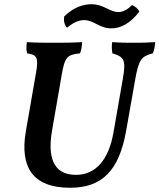

<svg xmlns="http://www.w3.org/2000/svg" viewBox="-20 -878 753 907"><path d="M506 -744C551 -744 596 -768 638 -823C631 -839 617 -848 604 -854C585 -836 564 -821 539 -821C498 -821 470 -858 412 -858C376 -858 330 -846 283 -800C280 -777 285 -761 296 -747C321 -767 348 -783 377 -783C424 -783 449 -744 506 -744ZM311 9C464 9 543 -74 576 -261L617 -493C635 -597 646 -611 702 -626C709 -643 712 -660 713 -679C669 -676 646 -676 611 -676C584 -676 552 -676 510 -679C507 -660 508 -643 511 -626C567 -609 576 -595 560 -504L516 -252C494 -126 434 -52 339 -52C251 -52 199 -108 226 -262L272 -527C286 -607 297 -620 358 -626C365 -644 367 -661 368 -679C316 -676 279 -676 233 -676C188 -676 154 -676 107 -679C104 -660 104 -641 108 -626C155 -620 162 -604 151 -539L102 -257C73 -88 135 9 311 9Z"/></svg>

Font: Vollkorn Semibold
Style: Italic
Weight: 600
Italic angle: -11°
Designer: Friedrich Althausen
Foundry: Friedrich Althausen
Version: Version 4.015;PS 004.015;hotconv 1.0.88;makeotf.lib2.5.64775